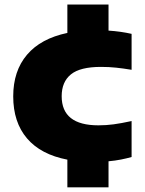

<svg xmlns="http://www.w3.org/2000/svg" viewBox="-20 -688 625 828"><path d="M270.5 120V0.5Q156 -21.5 96.5 -91.2Q37 -161 37 -272.5Q37 -382 96.5 -452Q156 -522 270.5 -546V-668.5H448V-556Q501 -552.5 547.5 -542V-387Q511.5 -393 480.8 -396.2Q450 -399.5 415.5 -399.5Q325.5 -399.5 285.8 -367.2Q246 -335 246 -273Q246 -147.5 404.5 -147.5Q438 -147.5 469.8 -151.8Q501.5 -156 547.5 -166V-11Q527 -5 501.8 0Q476.5 5 448 7.5V120Z"/></svg>

Font: Encode Sans Exp XBd
Style: Regular
Weight: 800
Width: 7
Designer: Multiple Designers
Foundry: Impallari Type
Version: Version 3.002; ttfautohint (v1.8.3) -l 8 -r 50 -G 200 -x 14 